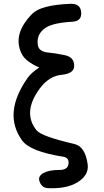

<svg xmlns="http://www.w3.org/2000/svg" viewBox="-20 -798 554 1019"><path d="M307.1 -400.9Q240.7 -395 190.9 -328.1Q97.2 -200.2 174.8 -105.5Q200.7 -74.2 375 -33.7Q432.6 -20 445.3 74.2Q453.1 132.3 389.6 170.4Q333 204.6 235.8 200.7Q200.2 199.2 189 162.6Q181.2 136.7 210.9 120.1Q240.2 104 294.4 104Q336.9 104 342.8 76.2Q350.1 39.1 314.9 33.7Q140.1 6.3 97.2 -52.7Q-5.4 -195.3 125 -382.3Q146 -412.6 188.5 -439.9Q114.7 -471.2 94.2 -514.2Q44.9 -617.2 151.4 -725.1Q197.3 -771.5 353.5 -777.8Q405.8 -779.8 410.6 -735.4Q416 -685.5 363.8 -682.6Q261.2 -676.8 221.7 -650.4Q172.4 -617.2 180.7 -559.6Q186 -522 240.7 -518.6Q264.6 -517.1 322.8 -505.4Q376 -494.6 373.5 -445.3Q371.6 -407.7 307.1 -400.9Z"/></svg>

Font: Comic Relief
Style: Regular
Weight: 400
Designer: Jeff Davis
Foundry: Loudifier
Version: Version 1.0